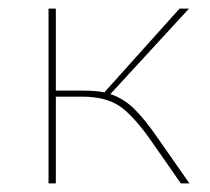

<svg xmlns="http://www.w3.org/2000/svg" viewBox="-20 -427 490 447"><path d="M347 -106 421 0H401L332 -99Q290 -159 257.5 -180.5Q225 -202 171 -202H110V0H93V-407H110V-216H174Q203 -216 223 -212L398 -407H420L237 -208Q267 -198 291.5 -174.5Q316 -151 347 -106Z"/></svg>

Font: EauTest Thin
Style: Italic
Weight: 250
Italic angle: -12°
Designer: Christian Thalmann (Catharsis Fonts)
Version: Version 0.001;PS 000.001;hotconv 1.0.88;makeotf.lib2.5.64775